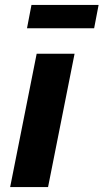

<svg xmlns="http://www.w3.org/2000/svg" viewBox="-20 -755 418 775"><path d="M360 -641H89L107 -735H378ZM174 0H21L128 -538H281Z"/></svg>

Font: Argentum Sans SemiBold
Style: Italic
Weight: 600
Italic angle: -11°
Designer: Julieta Ulanovsky (font), Cristiano Sobral (main changes and remaster)
Foundry: Julieta Ulanovsky (font), Cristiano Sobral (main changes and remaster)
Version: Version 2.007;June 15, 2022;FontCreator 14.0.0.2814 64-bit; 